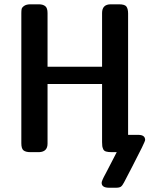

<svg xmlns="http://www.w3.org/2000/svg" viewBox="-20 -714 737 901"><path d="M80.1 -42V-651.9Q80.1 -664.1 81.5 -671.6Q83 -679.2 93.5 -686.5Q104 -693.8 123 -693.8H162.1Q181.2 -693.8 192.1 -685.3Q203.1 -676.8 203.1 -652.8V-400.9H459V-652.8Q459 -693.8 500 -693.8H538.1Q565.9 -693.8 573.5 -682.9Q581.1 -671.9 581.1 -650.9V-81.1H628.9Q661.1 -81.1 661.1 -57.1Q661.1 -48.3 601.1 66.9Q577.1 112.8 562 142.1Q554.2 157.2 547.1 162.1Q540 167 523.9 167H492.2Q457 167 457 144Q457 141.1 458 137.9Q459 134.8 461.4 128.9Q463.9 123 467 116.9Q470.2 110.8 476.6 98.9Q482.9 86.9 489 75Q495.1 63 506.1 42Q517.1 21 527.8 0H503.9Q487.8 0 477.8 -2.9Q467.8 -5.9 464.4 -13.9Q460.9 -22 460 -28.1Q459 -34.2 459 -46.9V-319.8H203.1V-40Q203.1 -2 164.1 0H123Q101.1 0 90.6 -8.1Q80.1 -16.1 80.1 -42Z"/></svg>

Font: CMU Sans Serif Demi Condensed
Style: DemiCondensed
Weight: 600
Width: 3
Version: Version 0.7.0